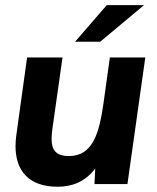

<svg xmlns="http://www.w3.org/2000/svg" viewBox="-20 -717 610 748"><path d="M204.5 10.5C258.5 10.5 310.5 -7 351 -60.5L348 0H476.5L546 -493H408L383.5 -317C367 -198.5 341.5 -109 248.5 -109C196 -109 181 -135 181 -175.5C181 -187 182 -200 184 -214L223.5 -493H85.5L43.5 -190C41.5 -175 40.5 -161 40.5 -147.5C40.5 -53 91 10.5 204.5 10.5ZM272.5 -554.5H370.5L541 -697H396Z"/></svg>

Font: HK Grotesk ExtraBold
Style: Italic
Weight: 800
Italic angle: -16°
Designer: Alfredo Marco Pradil
Foundry: Hanken Design Co.
Version: Version 3.001;FEAKit 1.0